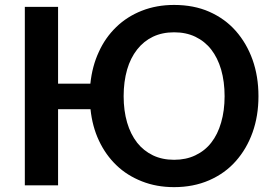

<svg xmlns="http://www.w3.org/2000/svg" viewBox="-20 -751 1106 778"><path d="M771.5 -121.6Q810.5 -140.1 835.9 -172.9Q862.3 -206.5 876 -254.4Q890.1 -302.7 890.1 -361.3Q890.1 -419.9 876 -469.2Q861.8 -517.1 835.9 -550.3Q810.1 -583.5 771.5 -602.1Q733.9 -620.1 685.5 -620.1Q637.2 -620.1 599.6 -602.1Q562 -584 535.6 -550.3Q508.8 -516.1 495.1 -469.2Q481 -419.9 481 -361.3Q481 -302.7 495.1 -254.4Q508.8 -207.5 535.6 -172.9Q561.5 -140.1 599.6 -121.6Q637.2 -103.5 685.5 -103.5Q733.9 -103.5 771.5 -121.6ZM215.3 -412.1H346.2Q353.5 -482.9 380.4 -540.5Q406.2 -598.1 451.2 -641.6Q495.1 -684.1 554.7 -707.5Q614.3 -731 685.5 -731Q765.1 -731 827.6 -703.6Q891.6 -675.3 935.1 -626Q979.5 -575.7 1003.4 -508.8Q1027.3 -441.4 1027.3 -361.3Q1027.3 -281.2 1003.4 -214.4Q979.5 -147.5 935.1 -97.7Q892.1 -48.8 827.6 -20.5Q763.7 7.3 685.5 7.3Q614.3 7.3 555.2 -16.1Q494.6 -40 452.1 -81.1Q408.2 -123 380.9 -181.2Q354 -238.3 346.7 -308.6H215.3V0H80.6V-723.1H215.3Z"/></svg>

Font: Lato-SemiBold
Style: Bold
Weight: 500
Designer: Lukasz Dziedzic with Adam Twardoch and Botio Nikoltchev
Foundry: tyPoland Lukasz Dziedzic
Version: ""